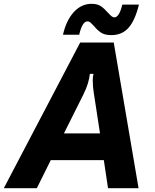

<svg xmlns="http://www.w3.org/2000/svg" viewBox="-73 -986 814 1006"><path d="M120 0H-53L347 -763H523L653 0H493L471 -147H193ZM262 -287H451L418 -502Q413 -533 413 -564Q413 -587 417 -599H398Q395 -574 387.5 -549Q380 -524 364 -491ZM419 -850Q407 -863 400.5 -868.5Q394 -874 385 -874Q358 -874 342 -804H257Q274 -879 313.5 -922.5Q353 -966 407 -966Q437 -966 455.5 -953.5Q474 -941 493 -919Q505 -906 512 -900.5Q519 -895 527 -895Q539 -895 549.5 -912Q560 -929 568 -962H655Q635 -880 601 -841Q567 -802 510 -802Q476 -802 456.5 -815Q437 -828 419 -850Z"/></svg>

Font: Open Sauce Sans ExBold Italic
Style: Regular
Weight: 800
Italic angle: -10°
Designer: Alfredo Marco Pradil
Foundry: Creative Sauce Fz LLC
Version: Version 1.477